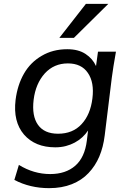

<svg xmlns="http://www.w3.org/2000/svg" viewBox="-20 -768 659 992"><path d="M279.8 -77.1Q356 -77.1 401.4 -126.5Q447.3 -175.8 457.5 -259.8Q467.8 -342.3 434.1 -391.1Q400.9 -440.4 330.6 -440.4Q258.8 -440.4 211.4 -388.7Q164.1 -335.9 153.8 -252.9Q143.6 -168.9 176.3 -123Q209 -77.1 279.8 -77.1ZM233.9 204.1Q135.3 204.1 54.2 161.6L77.6 84Q154.3 131.3 239.3 131.3Q319.3 131.3 368.7 88.4Q418 45.4 428.7 -41.5L435.1 -93.8Q422.4 -74.7 405 -58.8Q387.7 -43 366.5 -31.5Q345.2 -20 320.1 -13.4Q294.9 -6.8 265.6 -6.8Q161.6 -6.8 104 -72.8Q46.9 -139.6 60.5 -252Q70.3 -329.1 103.8 -387.5Q137.2 -445.8 195.3 -479.5Q252.9 -513.7 327.6 -513.7Q384.8 -513.7 421.9 -489.3Q459 -464.8 476.1 -426.8L486.3 -501H579.1Q571.8 -460 566.4 -426.5Q561 -393.1 557.6 -366.2L521 -68.4Q513.7 -8.3 493.2 40.3Q472.7 88.9 437.5 126Q402.8 163.1 351.3 183.6Q299.8 204.1 233.9 204.1ZM286.6 -572.3 423.8 -748H539.6L361.8 -572.3Z"/></svg>

Font: Ride
Style: Italic
Weight: 400
Version: Version 3.000